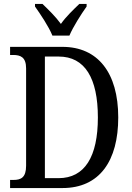

<svg xmlns="http://www.w3.org/2000/svg" viewBox="-20 -951 667 971"><path d="M245 -771H331C350 -816 391 -880 418 -918V-931H381C350 -901 313 -866 288 -830C262 -866 226 -901 195 -931H157V-918C184 -880 227 -816 245 -771ZM31 0H296C484 0 578 -138 578 -357C578 -584 474 -714 296 -714H31V-673H46C84 -673 112 -662 112 -605V-113C112 -53 86 -41 48 -41H31ZM276 -50H207V-665H277C409 -665 475 -556 475 -357C475 -159 409 -50 276 -50Z"/></svg>

Font: Noto Serif Ethiopic Cn
Style: Regular
Weight: 400
Width: 3
Designer: Monotype Design Team
Foundry: Monotype Imaging Inc.
Version: Version 2.102